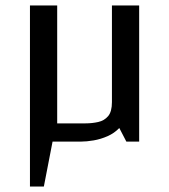

<svg xmlns="http://www.w3.org/2000/svg" viewBox="-20 -520 621 705"><path d="M90 165V-500H190V-67H294Q318 -67 340.5 -72Q363 -77 377 -93.5Q391 -110 391 -145V-500H491V0H444L418 -50Q400 -31 375 -20Q350 -9 324 -4.5Q298 0 276 0H173L141 165Z"/></svg>

Font: Changa
Style: Regular
Weight: 400
Designer: Eduardo Rodriguez Tunni
Foundry: Eduardo Rodriguez Tunni
Version: Version 3.003